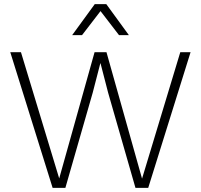

<svg xmlns="http://www.w3.org/2000/svg" viewBox="-20 -914 977 934"><path d="M607 -743H559L469 -860L379 -743H331L441 -894H497ZM236 0 30 -660H82L268 -46L440 -660H498L671 -45L857 -660H907L701 0H639L506 -463L469 -606H468L431 -463L298 0Z"/></svg>

Font: Elaine Sans Light
Style: Regular
Weight: 300
Designer: Wei Huang
Foundry: Wei Huang
Version: Version 2.001;December 24, 2019;FontCreator 12.0.0.2547 64-b